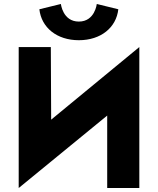

<svg xmlns="http://www.w3.org/2000/svg" viewBox="-20 -938 786 955"><path d="M461.4 -918.2C461.4 -918.2 452 -830.7 372.2 -830.7C292.2 -830.7 282.9 -918.2 282.9 -918.2L175.8 -891.9C186 -800.9 262.5 -738 372.2 -738C481.8 -738 558.3 -800.9 568.5 -891.9ZM673 -2.8V-704L234.5 -342.8L232.8 -704H73V-2.8L513.2 -363.2V-2.8Z"/></svg>

Font: Sztylet
Style: Bd
Weight: 700
Foundry: Cannot Into Space Fonts, PlusOne Fonts
Version: Version 0.12